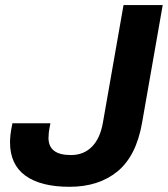

<svg xmlns="http://www.w3.org/2000/svg" viewBox="-20 -706 645 738"><path d="M247.4 12Q136.5 12 77.5 -30.9Q18.5 -73.8 18.5 -159.1Q18.5 -170.4 20.1 -186.9Q21.7 -203.4 27.8 -232.3H173.8Q168.7 -207.6 167.5 -194.8Q166.4 -181.9 166.4 -176Q166.4 -143.3 187.7 -126.7Q208.9 -110 252.7 -110Q301.8 -110 333.7 -142.4Q365.5 -174.8 375.8 -236.1L454.8 -686.4H605.4L526.2 -234.8Q504 -106.7 431.8 -47.3Q359.7 12 247.4 12Z"/></svg>

Font: Archivo Variable SemiBold
Style: Italic
Weight: 600
Italic angle: -10°
Designer: Hector Gatti
Foundry: Omnibus-Type
Version: Version 2.001